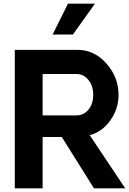

<svg xmlns="http://www.w3.org/2000/svg" viewBox="-20 -1020 698 1040"><path d="M375 -833H265.1L348.1 -1000H494.1ZM658.2 0H488.8L314.9 -277.8H210.9V0H60.1V-750H399.9Q490.7 -750 556.4 -676Q622.1 -602.1 622.1 -505.9Q622.1 -430.7 577.6 -367.9Q533.2 -305.2 465.8 -288.1ZM394 -395Q433.1 -395 459 -426Q484.9 -457 484.9 -506.8Q484.9 -554.7 459 -586.9Q433.1 -619.1 394 -619.1H210.9V-395Z"/></svg>

Font: Oakes Grotesk
Style: Bold
Weight: 700
Designer: Samuel Oakes
Foundry: Samuel Oakes
Version: Version 1.0 | wf-rip DC20170320